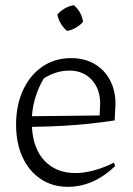

<svg xmlns="http://www.w3.org/2000/svg" viewBox="-20 -713 513 740"><path d="M242 7Q182 7 137 -23Q92 -53 67 -107Q42 -161 42 -233Q42 -307 68.5 -365Q95 -423 143 -456Q191 -489 254 -489Q305 -489 343.5 -467Q382 -445 403.5 -405Q425 -365 425 -313L422 -249Q371 -241 322.5 -236Q274 -231 221 -228Q168 -225 103 -224Q108 -138 153 -92Q198 -46 270 -46Q338 -46 419 -86L424 -73Q340 7 242 7ZM149 -411Q109 -344 103 -265L364 -268L366 -314Q366 -371 333 -406Q300 -441 247 -441Q197 -441 149 -411ZM265 -693Q295 -666 300 -629Q289 -616 272 -606Q255 -596 238 -594Q209 -619 201 -657Q228 -687 265 -693Z"/></svg>

Font: Piazzolla Light
Style: Regular
Weight: 300
Designer: Juan Pablo del Peral
Foundry: Huerta Tipografica
Version: Version 1.330